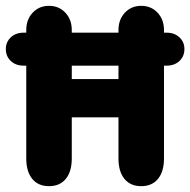

<svg xmlns="http://www.w3.org/2000/svg" viewBox="-34 -627 652 658"><path d="M56 -402V-84Q56 -39 76.5 -14Q97 11 134 11Q171 11 191.5 -14Q212 -39 212 -84V-225H372V-84Q372 -39 392.5 -14Q413 11 450 11Q487 11 507.5 -14Q528 -39 528 -84V-402H537Q564 -402 581 -418Q598 -434 598 -459Q598 -483 581 -499Q564 -515 537 -515H528V-524Q528 -560 506 -583.5Q484 -607 450 -607Q416 -607 394 -583.5Q372 -560 372 -524V-515H212V-524Q212 -560 190 -583.5Q168 -607 134 -607Q100 -607 78 -583.5Q56 -560 56 -524V-515H47Q20 -515 3 -499Q-14 -483 -14 -459Q-14 -434 3 -418Q20 -402 47 -402ZM212 -356V-402H372V-356Z"/></svg>

Font: Beiruti Black
Style: Regular
Weight: 900
Designer: Arlette Boutros
Foundry: Boutros
Version: Version 1.41